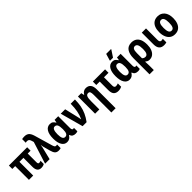

<svg xmlns="http://www.w3.org/2000/svg" viewBox="348 -2430 4325 4325"><g transform="rotate(-45 2510.0 -268.0)"><path d="M497 9Q434 9 401.5 -31Q369 -71 369 -154V-438H242V0H106V-438H15V-547H597V-438H506V-158Q506 -106 541 -106Q568 -106 595 -120V-17Q577 -5 550.5 2Q524 9 497 9Z M1051 10Q990 10 958.5 -23.5Q927 -57 907 -133L874 -256Q867 -280 860 -306.5Q853 -333 851 -360H847Q846 -335 841.5 -313.5Q837 -292 831 -269L765 0H621L787 -526L772 -576Q759 -620 739.5 -634Q720 -648 690 -648Q677 -648 666.5 -646Q656 -644 647 -641V-757Q673 -764 717 -765Q789 -767 831 -733Q873 -699 899 -613L1025 -179Q1038 -137 1050.5 -123Q1063 -109 1083 -109Q1101 -109 1117 -114V0Q1105 4 1086.5 7Q1068 10 1051 10Z M1320 10Q1240 10 1194 -63Q1148 -136 1148 -271Q1148 -409 1195 -483Q1242 -557 1327 -557Q1375 -557 1403 -534.5Q1431 -512 1452 -477H1459L1470 -547H1586V-168Q1586 -136 1596.5 -121Q1607 -106 1623 -106Q1639 -106 1651 -111V-2Q1645 2 1624.5 6Q1604 10 1591 10Q1540 10 1509.5 -9Q1479 -28 1463 -73H1455Q1433 -34 1399.5 -12Q1366 10 1320 10ZM1368 -104Q1412 -104 1433 -141Q1454 -178 1454 -261V-272Q1454 -358 1434 -399.5Q1414 -441 1365 -441Q1325 -441 1305.5 -397Q1286 -353 1286 -270Q1286 -186 1305.5 -145Q1325 -104 1368 -104Z M1816 0 1666 -547H1807L1881 -233Q1887 -208 1892.5 -182.5Q1898 -157 1901 -137H1905Q1945 -223 1964 -322.5Q1983 -422 1983 -547H2119Q2119 -439 2101.5 -346.5Q2084 -254 2045 -169Q2006 -84 1943 0Z M2492 240V-323Q2492 -380 2480.5 -410Q2469 -440 2430 -440Q2385 -440 2367 -398Q2349 -356 2349 -261V0H2214V-547H2320L2336 -477H2344Q2364 -517 2397.5 -537Q2431 -557 2470 -557Q2628 -557 2628 -360V240Z M2949 11Q2876 11 2837.5 -30.5Q2799 -72 2799 -169V-438H2690V-547H3079V-438H2935V-173Q2935 -105 2987 -105Q3004 -105 3022 -109Q3040 -113 3058 -120V-14Q3038 -3 3009.5 4Q2981 11 2949 11Z M3308 10Q3228 10 3182 -63Q3136 -136 3136 -271Q3136 -409 3183 -483Q3230 -557 3315 -557Q3363 -557 3391 -534.5Q3419 -512 3440 -477H3447L3458 -547H3574V-168Q3574 -136 3584.5 -121Q3595 -106 3611 -106Q3627 -106 3639 -111V-2Q3633 2 3612.5 6Q3592 10 3579 10Q3528 10 3497.5 -9Q3467 -28 3451 -73H3443Q3421 -34 3387.5 -12Q3354 10 3308 10ZM3356 -104Q3400 -104 3421 -141Q3442 -178 3442 -261V-272Q3442 -358 3422 -399.5Q3402 -441 3353 -441Q3313 -441 3293.5 -397Q3274 -353 3274 -270Q3274 -186 3293.5 -145Q3313 -104 3356 -104ZM3296 -606V-619L3343 -776H3497V-767L3391 -606Z M3708 240V-274Q3708 -403 3760.5 -480Q3813 -557 3926 -557Q3991 -557 4040.5 -527.5Q4090 -498 4118 -434.5Q4146 -371 4146 -268Q4146 -186 4122 -123Q4098 -60 4053 -25Q4008 10 3945 10Q3911 10 3888.5 -1Q3866 -12 3845 -29H3838Q3840 4 3842 39.5Q3844 75 3844 104V240ZM3923 -102Q3964 -102 3986 -141Q4008 -180 4008 -268Q4008 -365 3986 -404.5Q3964 -444 3922 -444Q3881 -444 3862.5 -408Q3844 -372 3844 -296V-137Q3876 -102 3923 -102Z M4407 10Q4327 9 4287.5 -37Q4248 -83 4248 -171V-547H4383V-183Q4383 -141 4397 -123.5Q4411 -106 4436 -106Q4460 -106 4485 -115V-1Q4468 4 4447.5 7Q4427 10 4407 10Z M4982 -275Q4982 -194 4957.5 -129.5Q4933 -65 4883 -27.5Q4833 10 4756 10Q4683 10 4633 -27Q4583 -64 4557.5 -128.5Q4532 -193 4532 -275Q4532 -360 4556.5 -423Q4581 -486 4631.5 -521.5Q4682 -557 4758 -557Q4858 -557 4920 -484Q4982 -411 4982 -275ZM4670 -273Q4670 -189 4690.5 -146Q4711 -103 4757 -103Q4803 -103 4823 -146Q4843 -189 4843 -275Q4843 -359 4823 -401.5Q4803 -444 4757 -444Q4711 -444 4690.5 -402Q4670 -360 4670 -273Z"/></g></svg>

Font: Noto Sans Condensed
Style: Bold
Weight: 700
Width: 3
Designer: Monotype Design Team
Foundry: Monotype Imaging Inc.
Version: Version 2.013; ttfautohint (v1.8.4.7-5d5b)